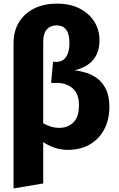

<svg xmlns="http://www.w3.org/2000/svg" viewBox="-20 -803 655 1055"><path d="M291.3 -783.1Q365.1 -783.1 417.7 -756.2Q470.3 -729.2 498.5 -683.6Q526.7 -637.9 526.7 -581.5Q526.7 -450.3 389.7 -416.4Q420.5 -413.3 453.8 -403.1Q487.2 -392.8 516.2 -370.8Q545.1 -348.7 563.1 -311Q581 -273.3 581 -215.4Q581 -146.2 553.3 -93.1Q525.6 -40 474.4 -9.7Q423.1 20.5 351.3 20.5Q315.9 20.5 282.3 9.5Q248.7 -1.5 217.4 -22.1V205.1L54.4 232.3V-563.1Q54.4 -633.8 85.4 -682.8Q116.4 -731.8 170 -757.4Q223.6 -783.1 291.3 -783.1ZM217.4 -571.8V-125.6Q237.4 -114.4 259.2 -107.4Q281 -100.5 307.2 -100.5Q351.3 -100.5 382.6 -129.7Q413.8 -159 413.8 -225.1Q413.8 -287.7 379.5 -317.4Q345.1 -347.2 294.4 -347.2H261L271.3 -463.1H291.3Q323.1 -463.1 342.3 -489.2Q361.5 -515.4 361.5 -566.7Q361.5 -663.6 291.3 -663.6Q256.9 -663.6 237.2 -641.3Q217.4 -619 217.4 -571.8Z"/></svg>

Font: FiraCode Nerd Font
Style: Bold
Weight: 700
Designer: Carrois Corporate, Edenspiekermann AG, Nikita Prokopov
Foundry: Carrois Corporate, Edenspiekermann AG, Nikita Prokopov
Version: Version 6.002;Nerd Fonts 2.1.0